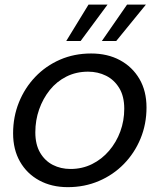

<svg xmlns="http://www.w3.org/2000/svg" viewBox="-20 -783 680 812"><path d="M266.9 8.5Q198.2 8.5 145.9 -20Q93.6 -48.5 64.5 -99.6Q35.4 -150.6 35.4 -219.1Q35.4 -288.8 60 -350Q84.6 -411.1 129 -457.7Q173.4 -504.3 233.7 -530.6Q293.9 -556.8 365.2 -556.8Q435 -556.8 487.5 -528.4Q540 -500 569.8 -449Q599.6 -398 599.6 -328.5Q599.6 -258 574.3 -196.8Q549 -135.7 503.9 -89.5Q458.7 -43.2 398.1 -17.4Q337.4 8.5 266.9 8.5ZM278.2 -68.4Q327.6 -68.4 369.2 -89Q410.7 -109.6 441.4 -145.5Q472.1 -181.5 488.8 -227Q505.5 -272.5 505.5 -322.9Q505.5 -375.8 484.3 -410.6Q463.1 -445.5 428.5 -462.7Q393.8 -479.9 352.4 -479.9Q302.2 -479.9 261 -459.2Q219.7 -438.5 190.6 -402.3Q161.6 -366.1 145.5 -320.3Q129.4 -274.5 129.4 -223.4Q129.4 -172 149.6 -137.4Q169.8 -102.9 203.4 -85.6Q237.1 -68.4 278.2 -68.4ZM517.3 -763.4H597L471.5 -609.5H410.7ZM354.3 -763.4H434.7L320.9 -609.5H260.1Z"/></svg>

Font: Poppins Variable
Style: Italic
Weight: 100
Italic angle: -10°
Designer: Jonny Pinhorn
Foundry: Indian Type Foundry
Version: Version 6.000